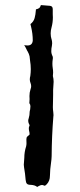

<svg xmlns="http://www.w3.org/2000/svg" viewBox="-20 -739 318 764"><path d="M127.9 4.9Q119.6 -2.4 103.5 -3.4Q91.3 -3.4 87.2 -7.8Q83 -12.2 82 -23.4Q80.1 -48.8 75.7 -73.2Q74.7 -78.1 74.7 -83.5L75.2 -90.3Q76.2 -100.6 76.7 -110.8Q76.7 -134.3 84 -156.7Q85.4 -162.6 85.4 -168.9L85 -183.6Q85 -191.9 88.1 -195.1Q91.3 -198.2 97.7 -203.6V-206.1Q97.7 -210.9 96.2 -216.6Q94.7 -222.2 94.7 -229Q94.7 -233.4 97.2 -238.3L97.7 -240.2Q97.2 -243.2 95.2 -246.1Q92.3 -252.4 92.3 -258.3Q92.3 -263.2 94.2 -268.1Q98.1 -280.3 98.1 -295.4Q98.6 -299.8 100.1 -304.2Q101.1 -310.1 101.1 -316.4Q101.1 -322.8 96.7 -328.6Q97.7 -336.4 97.7 -344.7L97.2 -356.9Q97.2 -371.1 101.6 -384.3Q104 -390.1 104 -396Q104 -402.3 101.3 -409.2Q98.6 -416 98.6 -422.9Q98.6 -429.7 100.6 -436.5Q102.5 -450.2 102.5 -463.9Q102.5 -481 99.6 -498L97.7 -515.1Q95.2 -525.4 89.8 -534.7Q86.9 -538.6 85.4 -543Q80.6 -553.2 76.2 -559.6L81.5 -558.6L89.8 -558.1Q108.9 -558.1 110.4 -578.1Q110.4 -604.5 103.5 -633.3L101.1 -643.1Q113.8 -652.8 117.7 -667Q121.6 -681.2 122.6 -697.3L123 -701.7Q131.3 -703.6 136.2 -707Q139.2 -710 141.1 -714.4L142.6 -718.8L179.2 -715.8Q189.9 -714.4 189.9 -702.6V-682.1L190.4 -669.9Q190.4 -649.4 185.1 -629.9Q181.6 -617.7 181.6 -606Q181.6 -593.8 185.1 -582.5L185.5 -582Q187.5 -574.7 187.5 -566.4L186.5 -556.6Q184.1 -546.4 184.1 -535.2Q184.1 -524.9 189.5 -514.6Q190.4 -512.2 190.4 -507.3L189.9 -503.4Q188.5 -494.6 188.5 -485.4Q188.5 -476.6 189.9 -467.8Q191.4 -459 191.4 -450.2Q191.4 -443.4 190.4 -436.5Q193.4 -425.3 193.4 -413.6Q193.4 -405.8 192.4 -397.5Q191.4 -389.2 191.4 -380.9V-361.8L190.9 -335L190.4 -313Q190.4 -303.2 191.9 -293.5Q191.9 -290.5 192.4 -287.4Q192.9 -284.2 192.9 -280.3L192.4 -276.4Q186 -197.3 185.5 -117.7Q185.1 -104.5 183.1 -91.3Q179.2 -66.4 178.7 -39.6Q178.7 -19.5 166.5 -6.3Q161.1 0 156.7 0Q155.3 0 153.3 -1.5Q149.9 -2.9 146.5 -2.9Q142.1 -2.9 133.8 1.5Z"/></svg>

Font: Kurland
Style: Regular
Weight: 400
Designer: GGBot
Version: 0.22